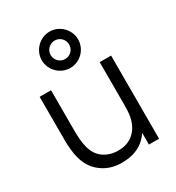

<svg xmlns="http://www.w3.org/2000/svg" viewBox="-205 -988 1030 1125"><g transform="rotate(-30 309.5 -426.0)"><path d="M303.1 -618.8C370.8 -618.8 426 -674 426 -741.7C426 -808.3 370.8 -864.6 303.1 -864.6C236.5 -864.6 180.2 -808.3 180.2 -741.7C180.2 -674 236.5 -618.8 303.1 -618.8ZM303.1 -804.2C338.5 -804.2 365.6 -776 365.6 -741.7C365.6 -707.3 338.5 -679.2 303.1 -679.2C268.8 -679.2 240.6 -707.3 240.6 -741.7C240.6 -776 268.8 -804.2 303.1 -804.2ZM468.8 -562.5V-272.9C468.8 -243.8 467.7 -216.7 462.5 -192.7C455.2 -154.2 437.5 -119.8 410.4 -95.8C385.4 -72.9 351 -60.4 314.6 -59.4C272.9 -57.3 235.4 -67.7 205.2 -89.6C149 -131.2 139.6 -204.2 139.6 -291.7V-562.5H62.5V-289.6C61.5 -189.6 71.9 -89.6 150 -31.3C196.9 6.2 254.2 16.7 309.4 12.5C359.4 10.4 412.5 -7.3 450 -45.8C460.4 -56.3 469.8 -67.7 477.1 -79.2V0H545.8V-562.5Z"/></g></svg>

Font: Manrope3
Style: Regular
Weight: 400
Width: 4
Designer: Mikhail Sharanda
Foundry: Mikhail Sharanda
Version: Version 3.000;PS 003.000;hotconv 1.0.88;makeotf.lib2.5.64775